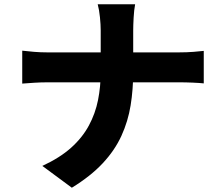

<svg xmlns="http://www.w3.org/2000/svg" viewBox="-20 -816 1040 898"><path d="M451 -674Q451 -700 447.5 -735Q444 -770 437 -796H612Q607 -770 605 -733.5Q603 -697 603 -673Q603 -645 603 -613.5Q603 -582 603 -548Q603 -514 603 -479Q603 -398 591 -323.5Q579 -249 548 -181Q517 -113 460.5 -52.5Q404 8 316 62L178 -40Q260 -78 312.5 -125Q365 -172 395.5 -228.5Q426 -285 438.5 -348Q451 -411 451 -479Q451 -514 451 -548Q451 -582 451 -614.5Q451 -647 451 -674ZM84 -579Q109 -576 139.5 -573.5Q170 -571 201 -571Q213 -571 249.5 -571Q286 -571 337 -571Q388 -571 447 -571Q506 -571 565.5 -571Q625 -571 677 -571Q729 -571 766 -571Q803 -571 817 -571Q854 -571 885 -573.5Q916 -576 933 -578V-426Q916 -428 882 -429.5Q848 -431 816 -431Q802 -431 765.5 -431Q729 -431 677 -431Q625 -431 566 -431Q507 -431 448 -431Q389 -431 338.5 -431Q288 -431 252 -431Q216 -431 204 -431Q171 -431 140.5 -429Q110 -427 84 -425Z"/></svg>

Font: Noto Sans SC ExtraBold
Style: Regular
Weight: 800
Designer: Ryoko NISHIZUKA 西塚涼子 (kana, bopomofo & ideographs); Paul D. Hunt (Latin, Greek & Cyrillic); Sandoll Communications 산돌커뮤니
Foundry: Adobe
Version: Version 2.004-H2;hotconv 1.0.118;makeotfexe 2.5.65603